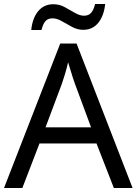

<svg xmlns="http://www.w3.org/2000/svg" viewBox="-20 -933 679 953"><path d="M545 0 459 -221H176L91 0H0L279 -717H360L638 0ZM352 -517Q349 -525 342 -546Q335 -567 328.5 -589.5Q322 -612 318 -624Q311 -593 302 -563.5Q293 -534 287 -517L206 -301H432ZM135 -784Q141 -843 169.5 -877.5Q198 -912 245 -912Q275 -912 301.5 -897.5Q328 -883 352 -869Q376 -855 397 -855Q420 -855 432.5 -869.5Q445 -884 452 -913H502Q496 -855 468 -820Q440 -785 393 -785Q365 -785 338.5 -799Q312 -813 287.5 -827.5Q263 -842 241 -842Q217 -842 205 -827.5Q193 -813 186 -784Z"/></svg>

Font: Noto Sans Phoenician
Style: Regular
Weight: 400
Designer: Monotype Design Team
Foundry: Monotype Imaging Inc.
Version: Version 2.001; ttfautohint (v1.8.4.7-5d5b)